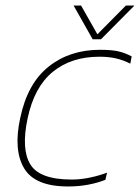

<svg xmlns="http://www.w3.org/2000/svg" viewBox="-20 -664 506 694"><path d="M315 -522 246 -644H273L332 -540L435 -644H466L345 -522ZM226 10Q106 10 67 -56Q28 -122 53 -237Q79 -362 155.5 -423Q232 -484 341 -484Q385 -484 409.5 -478Q434 -472 456 -460L451 -434Q425 -447 399 -453Q373 -459 339 -459Q238 -459 171 -404.5Q104 -350 80 -237Q56 -125 89.5 -70Q123 -15 239 -15Q271 -15 304.5 -22Q338 -29 367 -40L361 -14Q333 -3 299 3.5Q265 10 226 10Z"/></svg>

Font: Kanit Thin
Style: Italic
Weight: 250
Italic angle: -12°
Designer: Katatrad Team
Foundry: CadsonDemak
Version: Version 2.000; ttfautohint (v1.8.3)